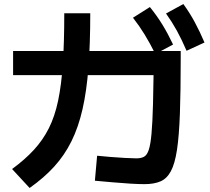

<svg xmlns="http://www.w3.org/2000/svg" viewBox="-20 -875 1040 953"><path d="M697 39Q668 39 627 36.5Q586 34 540.5 30Q495 26 451 22L462 -102Q490 -99 528 -96Q566 -93 601.5 -91Q637 -89 657 -89Q679 -89 694 -96.5Q709 -104 718 -130Q727 -156 732 -211Q737 -266 739.5 -360Q742 -454 744 -599L813 -502H45V-622H877V-585Q877 -423 873 -312Q869 -201 858.5 -131.5Q848 -62 828 -25Q808 12 776 25.5Q744 39 697 39ZM40 -36Q104 -83 148.5 -131.5Q193 -180 222.5 -238.5Q252 -297 268.5 -375.5Q285 -454 292 -560Q299 -666 299 -809H428Q428 -657 419 -539.5Q410 -422 389.5 -332.5Q369 -243 334.5 -173.5Q300 -104 249 -48Q198 8 127 58ZM751 -607Q724 -661 698 -703.5Q672 -746 640 -787L724 -840Q759 -797 786.5 -752Q814 -707 839 -654ZM906 -623Q882 -679 858 -722.5Q834 -766 804 -808L890 -855Q922 -811 947 -764.5Q972 -718 995 -664Z"/></svg>

Font: M PLUS 1 Code
Style: Regular
Weight: 400
Designer: Coji Morishita
Foundry: UNDERFOREST DESIGN
Version: Version 1.005